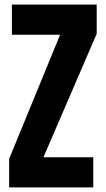

<svg xmlns="http://www.w3.org/2000/svg" viewBox="-20 -820 463 840"><path d="M20 0V-125L243 -668H32V-800H403V-672L170 -132H388V0Z"/></svg>

Font: Big Shoulders Display Black
Style: Regular
Weight: 900
Designer: Patric King
Foundry: XO Type Co
Version: Version 1.000; ttfautohint (v1.8.2)